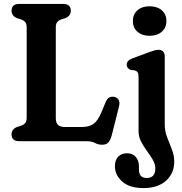

<svg xmlns="http://www.w3.org/2000/svg" viewBox="-20 -720 930 979"><path d="M314.5 -628 292.5 -621Q278.5 -616 271.5 -607Q264.5 -598 264.5 -580.5V-116Q264.5 -72.5 310 -72.5H398Q434 -72.5 456.5 -88.2Q479 -104 496.5 -146L518.5 -199Q526 -217 537.2 -223Q548.5 -229 563.5 -226Q578.5 -222.5 585.2 -209.8Q592 -197 587 -177.5L550 -31Q543.5 -5.5 532.5 6.2Q521.5 18 501 18Q481 18 464.2 9Q447.5 0 421 0H78.5Q39 0 39 -34.5Q39 -60.5 65.5 -72L87.5 -79Q101.5 -84 108.8 -93Q116 -102 116 -119.5V-580.5Q116 -598 108.8 -607Q101.5 -616 87.5 -621L65.5 -628Q39 -639.5 39 -665.5Q39 -700 78.5 -700H301.5Q341 -700 341 -665.5Q341 -639.5 314.5 -628ZM742.5 -537.5Q704 -537.5 680.8 -558.2Q657.5 -579 657.5 -613Q657.5 -647 680.8 -667.5Q704 -688 742.5 -688Q781.5 -688 805 -667.5Q828.5 -647 828.5 -613Q828.5 -579 805 -558.2Q781.5 -537.5 742.5 -537.5ZM820 -85Q820 -51.5 832.2 -20Q844.5 11.5 856.5 42.2Q868.5 73 868.5 104Q868.5 164.5 826.2 201.8Q784 239 712.5 239Q640 239 603 205.5Q566 172 566 128.5Q566 95.5 583 78.5Q600 61.5 628 61.5Q656 61.5 672.2 80Q688.5 98.5 688.5 129V145Q688.5 188 728.5 187.5Q772 187.5 772 138.5Q772 116.5 759 94.5Q746 72.5 729.2 49.8Q712.5 27 699.5 2Q686.5 -23 686.5 -51.5V-326.5Q686.5 -344 681.8 -351Q677 -358 667.5 -361L646 -363.5Q626 -372 626 -390Q626 -411.5 655.5 -422.5L735 -452Q754 -459 766 -462.5Q778 -466 789.5 -466Q804 -466 812 -456.8Q820 -447.5 820 -432.5Z"/></svg>

Font: Fraunces 72pt S100 SemiBold
Style: Regular
Weight: 600
Version: Version 1.000; ttfautohint (v1.8.3)